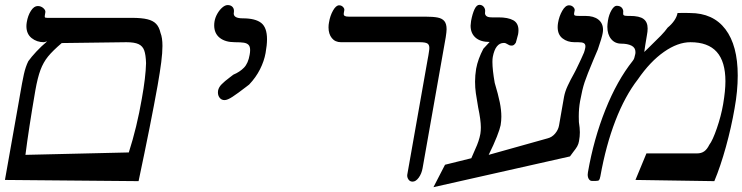

<svg xmlns="http://www.w3.org/2000/svg" viewBox="-46 -746 3078 796"><path d="M528.5 5 -25.5 0 33 -330 36 -347.5Q46 -406.5 53 -438Q60 -469.5 71.5 -492.5Q84 -510 105 -532.5Q126 -555 149.5 -574.5L136 -571Q106.5 -571 85 -588.2Q63.5 -605.5 63.5 -637.5Q63.5 -645 65 -654Q69.5 -681.5 82.2 -701.2Q95 -721 110.5 -721Q124 -721 133.8 -712.2Q143.5 -703.5 142 -695L140 -683Q139.5 -680.5 139.5 -677.5Q139.5 -673.5 142 -672.8Q144.5 -672 149.8 -672Q155 -672 158.5 -672H500.5Q541 -672 564.8 -666.2Q588.5 -660.5 601.2 -647.2Q614 -634 619.5 -609.5Q627.5 -590 627.5 -555.5Q627.5 -527.5 622.5 -488.2Q617.5 -449 607.5 -392Q579.5 -235.5 528.5 5ZM559.5 -484Q558.5 -518.5 552 -536.8Q545.5 -555 528.5 -563Q511.5 -571 478 -571L210 -567.5Q173 -536 153.2 -511.8Q133.5 -487.5 121.8 -456Q110 -424.5 100.5 -371Q72.5 -208.5 59.5 -104L488 -114Q521.5 -218 542 -337Q558 -425.5 559.5 -484Z M974 -385.5Q939 -358.5 918 -344.8Q897 -331 885 -331Q872.5 -331 865 -340.2Q857.5 -349.5 857.5 -362.5Q857.5 -367.5 858 -370Q860.5 -384 872.8 -396.5Q885 -409 906.5 -425L921.5 -436.5Q948 -447.5 965.5 -465.5Q983 -483.5 989 -519Q991 -529 991 -538.5Q991 -553.5 984.2 -560.2Q977.5 -567 964.8 -569Q952 -571 927.5 -571Q888 -571 865 -589.2Q842 -607.5 842 -641Q842 -649 843.5 -658Q846.5 -674.5 855.5 -690Q864.5 -705.5 876 -715.2Q887.5 -725 898 -725Q910 -725 917 -718.2Q924 -711.5 924 -700.5Q924 -696 923.5 -694L923 -690Q923 -670 960.5 -670Q1012.5 -670 1036.8 -651Q1061 -632 1061 -583.5Q1061 -559 1055 -526Q1049 -492.5 1032 -458.8Q1015 -425 987 -395.5Z M1642.5 -22 1727 -500 1730 -516Q1730.5 -520 1732.2 -530.5Q1734 -541 1734 -547Q1734 -561 1725.5 -566Q1717 -571 1694 -571H1368Q1343.5 -571 1329.8 -588Q1316 -605 1316 -632.5Q1316 -643.5 1318 -653Q1322.5 -681 1334.8 -702.5Q1347 -724 1360 -724Q1369.5 -724 1376 -717.2Q1382.5 -710.5 1381.5 -704L1379.5 -693Q1379 -691.5 1379 -688Q1379 -682.5 1383.5 -679.8Q1388 -677 1399.5 -677H1716.5Q1750 -677 1768.8 -673.2Q1787.5 -669.5 1796.5 -658.2Q1805.5 -647 1805.5 -625Q1805.5 -615 1802 -592L1706 -49Q1702 -26 1690 -9.5Q1678 7 1664.5 7Q1653 7 1647 -2.5Q1641 -12 1642.5 -22Z M1799 -63 1908 -90 1924.5 -128Q1940 -161 1945.5 -191Q1947.5 -203 1947.5 -218Q1947.5 -248 1936.5 -300Q1930 -337 1926.8 -359.5Q1923.5 -382 1923.5 -407.5Q1923.5 -433.5 1928 -461Q1935.5 -501.5 1958 -544L1984 -572Q1946 -572 1925.5 -590Q1905 -608 1905 -639.5Q1905 -645 1907 -659Q1912.5 -689 1921.2 -707.5Q1930 -726 1941.5 -726Q1953 -726 1960 -717Q1967 -708 1965 -695Q1963.5 -686 1969.8 -680Q1976 -674 1993 -674H2020Q2060.5 -674 2082 -662Q2103.5 -650 2103.5 -620.5Q2103.5 -613 2102 -604Q2101 -600 2096 -581.5L2092.5 -569Q2088.5 -563 2084.8 -560Q2081 -557 2076 -557Q2069.5 -557 2065.8 -558.5Q2062 -560 2057.5 -563Q2054.5 -565 2051 -566.5Q2047.5 -568 2043 -568Q2008 -568 1997 -510Q1995.5 -502 1995.5 -489Q1995.5 -456.5 2005 -402.5Q2019.5 -354 2026 -322Q2032.5 -290 2032.5 -262.5Q2032.5 -245 2029.5 -227Q2026.5 -211.5 2014 -179.5Q2001.5 -147.5 1980 -104L2224.5 -172.5Q2242.5 -177 2255.2 -192Q2268 -207 2271.5 -225Q2273 -236 2283 -291L2292.5 -345Q2296.5 -366.5 2307.5 -390.2Q2318.5 -414 2334 -441.5Q2336.5 -447 2339.5 -452Q2342.5 -457 2344 -461L2356 -486L2363.5 -502Q2372 -520 2375 -527.8Q2378 -535.5 2380.5 -548Q2381 -550 2381 -554Q2381 -563.5 2374.2 -567.2Q2367.5 -571 2351 -571H2336Q2306.5 -571 2286.2 -586.8Q2266 -602.5 2266 -633.5Q2266 -642 2267.5 -651Q2272 -678.5 2285 -701.2Q2298 -724 2313 -724Q2323.5 -724 2330.5 -717Q2337.5 -710 2336.5 -703L2334.5 -693Q2334 -691.5 2334 -688.5Q2334 -683 2338.2 -681.5Q2342.5 -680 2355 -680H2381Q2415.5 -680 2434.8 -664.8Q2454 -649.5 2454 -622.5Q2454 -615.5 2452.5 -608Q2449.5 -590 2432.5 -541L2414 -497.5Q2387.5 -434.5 2377.8 -405.5Q2368 -376.5 2359 -327Q2353.5 -296.5 2353.5 -263.5Q2353.5 -248.5 2354 -240Q2358 -215 2358 -197.5Q2358 -180.5 2354.5 -161Q2352.5 -149 2347 -139.2Q2341.5 -129.5 2331 -116.5Q2318.5 -100 2317 -97.5L1751 30Z M2915.5 5 2588.5 0 2634 -110H2843.5Q2861.5 -110 2873.5 -118.5Q2885.5 -127 2894.5 -145.5Q2908.5 -163.5 2926 -214.2Q2943.5 -265 2952 -314Q2961.5 -370 2961.5 -409Q2961.5 -490.5 2925.5 -530.8Q2889.5 -571 2816.5 -571Q2764 -571 2706.8 -531Q2649.5 -491 2598.5 -417Q2545 -348 2505.5 -245.8Q2466 -143.5 2443 -15Q2440.5 -2.5 2437.5 0.8Q2434.5 4 2424.5 4H2407.5Q2400.5 4 2395.5 -3.2Q2390.5 -10.5 2390.5 -22Q2390.5 -25 2391.5 -32Q2415.5 -170 2464 -291.2Q2512.5 -412.5 2577 -493.5Q2581.5 -499 2583.5 -505Q2585.5 -511 2588 -523Q2588.5 -525.5 2588.5 -530Q2588.5 -548.5 2572 -556.8Q2555.5 -565 2530 -565Q2503.5 -565 2487.8 -584Q2472 -603 2472 -635Q2472 -645 2474.5 -661Q2478.5 -685.5 2489.2 -703.8Q2500 -722 2510.5 -722Q2525.5 -722 2532.5 -713.2Q2539.5 -704.5 2537.5 -693Q2536.5 -685.5 2540.2 -682.8Q2544 -680 2556 -680H2565Q2605.5 -680 2622.2 -667.2Q2639 -654.5 2639 -628Q2639 -615 2636 -600L2629 -558Q2628 -553 2627 -544Q2626 -533.5 2625 -530.5L2641.5 -546.5Q2676 -580 2693.8 -598.2Q2711.5 -616.5 2722 -631.5Q2738 -644.5 2749 -660.2Q2760 -676 2763 -692Q2773 -692.5 2788.5 -692.5Q2801 -692.5 2806.8 -692.2Q2812.5 -692 2814.5 -692Q2910.5 -692 2961.5 -624.8Q3012.5 -557.5 3012.5 -433Q3012.5 -368.5 2999.5 -297Q2986 -218.5 2963.5 -137.2Q2941 -56 2915.5 5Z"/></svg>

Font: JuliaMono ExtraBoldItalic
Style: Regular
Weight: 800
Italic angle: -9°
Monospace: yes
Designer: cormullion
Foundry: corm
Version: Version 0.049; ttfautohint (v1.8.4)